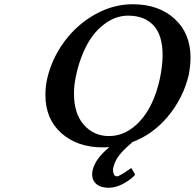

<svg xmlns="http://www.w3.org/2000/svg" viewBox="-20 -678 909 896"><path d="M609.9 134.8 606.9 142.1Q580.1 167.5 548.3 182.9Q516.6 198.2 487.8 198.2Q445.3 198.2 425 176.3Q404.8 154.3 412.1 117.2Q423.3 64 490.2 8.8Q478 9.8 460 9.8Q341.3 9.8 266.6 -56.4Q191.9 -122.6 191.9 -234.9Q191.9 -274.4 200.2 -311Q222.2 -405.8 281.2 -485.1Q340.3 -564.5 424.6 -611.3Q508.8 -658.2 599.1 -658.2Q720.2 -658.2 794.7 -590.3Q869.1 -522.5 869.1 -409.2Q869.1 -374 860.8 -328.1Q834.5 -218.8 762.5 -133.3Q690.4 -47.9 592.8 -13.2L598.1 -14.2Q557.6 19 536.1 46.9Q514.6 74.7 507.8 107.9Q506.3 122.1 510.7 133.5Q515.1 145 525.9 145Q537.6 145 592.8 106ZM577.1 -605Q549.8 -605 522.5 -595.7Q495.1 -586.4 466.6 -565.2Q438 -543.9 413.8 -512.7Q389.6 -481.4 368.7 -433.3Q347.7 -385.3 335 -326.2Q325.2 -282.2 325.2 -241.2Q325.2 -147.5 371.6 -95.2Q418 -43 488.8 -43Q569.3 -43 633.8 -113.5Q698.2 -184.1 726.1 -311Q738.8 -371.6 738.8 -420.9Q738.8 -513.2 696.8 -559.1Q654.8 -605 577.1 -605Z"/></svg>

Font: Linear Smooth
Style: Bold Italic
Weight: 700
Designer: Philipp H. Poll, Flanker
Foundry: Philipp H. Poll, reworked by Flanker
Version: Version 1.061 | FøM Fix